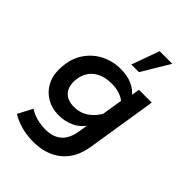

<svg xmlns="http://www.w3.org/2000/svg" viewBox="-232 -717 998 998"><g transform="rotate(45 266.5 -218.0)"><path d="M205 181Q157 181 114 169Q71 157 42 138L84 58Q110 75 141 83Q172 91 205 91Q258 91 291 63.5Q324 36 334 -22L347 -102L354 -93Q329 -50 288.5 -30Q248 -10 200 -10Q151 -10 113.5 -31.5Q76 -53 54.5 -90.5Q33 -128 33 -176Q33 -252 64.5 -303.5Q96 -355 147.5 -382Q199 -409 257 -409Q307 -409 342.5 -393.5Q378 -378 402 -347L392 -336L402 -399H496L435 -14Q420 82 359 131.5Q298 181 205 181ZM226 -97Q271 -97 306.5 -121.5Q342 -146 364 -189L354 -151L380 -312V-290Q364 -304 338 -313Q312 -322 281 -322Q230 -322 197 -304Q164 -286 148 -255.5Q132 -225 132 -188Q132 -145 156.5 -121Q181 -97 226 -97ZM281 -464 336 -617H429L337 -464Z"/></g></svg>

Font: Rokkitt SemiBold
Style: Italic
Weight: 600
Italic angle: -9°
Designer: Vernon Adams
Foundry: Vernon Adams
Version: Version 3.103